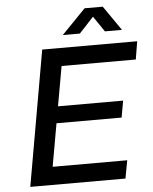

<svg xmlns="http://www.w3.org/2000/svg" viewBox="-61 -980 822 1031"><g transform="rotate(-5 350.0 -465.0)"><path d="M60 0 188 -729H700L684 -632H284L246 -418H597L581 -328H230L189 -97H591L573 0ZM305 -797 434 -930H532L624 -797H532L475 -881L397 -797Z"/></g></svg>

Font: Hubot Sans Medium
Style: Italic
Weight: 500
Italic angle: -10°
Designer: Deni Anggara
Foundry: GitHub
Version: Version 1.001; ttfautohint (v1.8.4.7-5d5b);gftools[0.9.31]